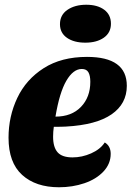

<svg xmlns="http://www.w3.org/2000/svg" viewBox="-20 -770 555 810"><path d="M515 -408Q515 -332 450.5 -287.5Q386 -243 258 -236Q242 -235 207 -235Q204 -214 204 -193Q204 -149 223 -127.5Q242 -106 286 -106Q326 -106 364.5 -123Q403 -140 422 -169Q447 -154 447 -121Q447 -79 416.5 -46.5Q386 -14 336 3Q286 20 229 20Q131 20 73.5 -32Q16 -84 16 -189Q16 -279 53 -357Q90 -435 164.5 -482.5Q239 -530 347 -530Q515 -530 515 -408ZM214 -278Q282 -278 321.5 -319Q361 -360 361 -425Q361 -451 353 -465Q345 -479 325 -479Q289 -479 260 -429.5Q231 -380 214 -278ZM448 -670Q448 -632 418 -611Q388 -590 340 -590Q292 -590 262.5 -610.5Q233 -631 233 -668Q233 -707 264.5 -728.5Q296 -750 344 -750Q391 -750 419.5 -729Q448 -708 448 -670Z"/></svg>

Font: Sansita ExtraBold Italic
Style: Regular
Weight: 800
Italic angle: -11°
Designer: Pablo Cosgaya
Foundry: Omnibus-Type
Version: Version 1.006